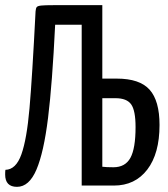

<svg xmlns="http://www.w3.org/2000/svg" viewBox="-23 -720 653 745"><path d="M430 -415Q519 -415 557.5 -372Q596 -329 596 -235Q596 -124 548.5 -62Q501 0 419 0H294V-624H191Q180 -397 163.5 -263Q147 -129 118.5 -62Q90 5 43 5Q-3 5 -3 -43Q-3 -55 -2 -61Q39 -62 60 -121Q81 -180 91.5 -300Q102 -420 115 -676Q116 -688 119.5 -692.5Q123 -697 137 -698.5Q151 -700 186 -700H374V-415ZM374 -73Q390 -71 417 -71Q463 -71 483 -107.5Q503 -144 503 -227Q503 -291 486 -315Q469 -339 425 -339H374Z"/></svg>

Font: Yanone Kaffeesatz
Style: Regular
Weight: 400
Designer: Yanone (Cyrillic: Daniel Pouzeot & Huerta Tipografica)
Foundry: Yanone
Version: Version 1.100;PS 001.100;hotconv 1.0.70;makeotf.lib2.5.58329